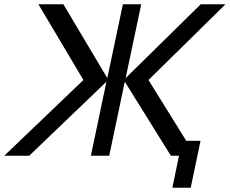

<svg xmlns="http://www.w3.org/2000/svg" viewBox="-61 -730 1077 900"><path d="M-41 0 330 -355 119 -710H236L442 -364L515 -710H601L528 -364L880 -710H996L635 -355L812 -70H879L833 150H747L778 0H740L524 -347L451 0H365L438 -347L76 0Z"/></svg>

Font: Geist Regular
Style: Italic
Weight: 400
Italic angle: -12°
Designer: Basement.studio, Andrés Briganti, Mateo Zaragoza
Foundry: Basement.studio, Vercel, Andrés Briganti, Guido Ferreyra, Mateo Zaragoza
Version: Version 1.500; ttfautohint (v1.8.4.7-5d5b)